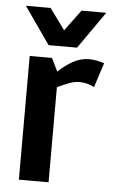

<svg xmlns="http://www.w3.org/2000/svg" viewBox="-51 -736 471 773"><g transform="rotate(5 184.0 -350.0)"><path d="M324 -398Q294 -413 264 -413Q244 -413 220.5 -404Q197 -395 175 -384V0H55V-500H145L171 -447Q197 -472 228.5 -490Q260 -508 294 -508H295Q311 -508 327 -504.5Q343 -501 356 -497ZM347 -700 242 -550H127L22 -700H122L184 -615L247 -700Z"/></g></svg>

Font: Epunda Sans SemiBold
Style: Regular
Weight: 600
Designer: Simon Atzbach
Foundry: typofactur
Version: Version 2.204; ttfautohint (v1.8.4.7-5d5b)